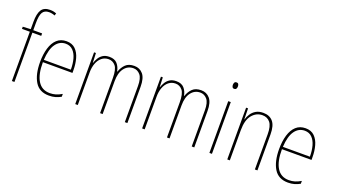

<svg xmlns="http://www.w3.org/2000/svg" viewBox="-65 -1296 3222 1837"><g transform="rotate(20 1546.0 -377.5)"><path d="M206 -502H116V0H90V-502H10V-524L90 -528V-604Q90 -686 115 -725.5Q140 -765 202 -765Q222 -765 238 -761.5Q254 -758 267 -752L259 -729Q245 -735 230 -738Q215 -741 201 -741Q154 -741 135 -708.5Q116 -676 116 -600V-527H206Z M453 -537Q510 -537 544 -503.5Q578 -470 593 -415.5Q608 -361 608 -298V-271H307Q306 -147 347 -81Q388 -15 469 -15Q501 -15 529.5 -23.5Q558 -32 590 -51V-22Q564 -7 534.5 1.5Q505 10 469 10Q371 10 326 -64Q281 -138 281 -263Q281 -343 299.5 -405Q318 -467 356 -502Q394 -537 453 -537ZM453 -512Q391 -512 352.5 -458Q314 -404 308 -295H583Q583 -356 569.5 -405Q556 -454 527 -483Q498 -512 453 -512Z M1143 -537Q1198 -537 1232 -497Q1266 -457 1266 -370V0H1240V-368Q1240 -447 1211.5 -480Q1183 -513 1142 -513Q1085 -513 1049.5 -466.5Q1014 -420 1014 -336V0H988V-357Q988 -446 960 -479.5Q932 -513 890 -513Q850 -513 820.5 -489Q791 -465 776 -424Q761 -383 761 -333V0H735V-527H754L758 -429H760Q768 -453 782.5 -478Q797 -503 823 -520Q849 -537 890 -537Q943 -537 970 -506Q997 -475 1005 -430H1008Q1024 -477 1055 -507Q1086 -537 1143 -537Z M1824 -537Q1879 -537 1913 -497Q1947 -457 1947 -370V0H1921V-368Q1921 -447 1892.5 -480Q1864 -513 1823 -513Q1766 -513 1730.5 -466.5Q1695 -420 1695 -336V0H1669V-357Q1669 -446 1641 -479.5Q1613 -513 1571 -513Q1531 -513 1501.5 -489Q1472 -465 1457 -424Q1442 -383 1442 -333V0H1416V-527H1435L1439 -429H1441Q1449 -453 1463.5 -478Q1478 -503 1504 -520Q1530 -537 1571 -537Q1624 -537 1651 -506Q1678 -475 1686 -430H1689Q1705 -477 1736 -507Q1767 -537 1824 -537Z M2115 -723Q2130 -723 2135 -713Q2140 -703 2140 -691Q2140 -676 2134 -666.5Q2128 -657 2114 -657Q2100 -657 2094.5 -667Q2089 -677 2089 -690Q2089 -702 2094.5 -712.5Q2100 -723 2115 -723ZM2127 -527V0H2101V-527Z M2456 -537Q2520 -537 2555 -496Q2590 -455 2590 -366V0H2564V-359Q2564 -441 2535 -477Q2506 -513 2456 -513Q2394 -513 2351.5 -462Q2309 -411 2309 -308V0H2283V-527H2303L2305 -416H2307Q2315 -445 2333 -473Q2351 -501 2381 -519Q2411 -537 2456 -537Z M2887 -537Q2944 -537 2978 -503.5Q3012 -470 3027 -415.5Q3042 -361 3042 -298V-271H2741Q2740 -147 2781 -81Q2822 -15 2903 -15Q2935 -15 2963.5 -23.5Q2992 -32 3024 -51V-22Q2998 -7 2968.5 1.5Q2939 10 2903 10Q2805 10 2760 -64Q2715 -138 2715 -263Q2715 -343 2733.5 -405Q2752 -467 2790 -502Q2828 -537 2887 -537ZM2887 -512Q2825 -512 2786.5 -458Q2748 -404 2742 -295H3017Q3017 -356 3003.5 -405Q2990 -454 2961 -483Q2932 -512 2887 -512Z"/></g></svg>

Font: Noto Sans Tamil Condensed Thin
Style: Regular
Weight: 100
Width: 3
Designer: Jelle Bosma - Monotype Design Team
Foundry: Monotype Imaging Inc.
Version: Version 2.004; ttfautohint (v1.8.4.7-5d5b)